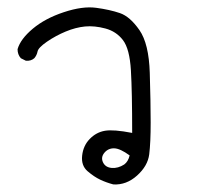

<svg xmlns="http://www.w3.org/2000/svg" viewBox="-20 -314 540 517"><path d="M285.2 182.6Q266.6 177.7 250 169.9Q233.4 162.1 215.8 147Q198.2 131.8 201.2 105Q204.1 78.1 221.7 60.1Q239.3 42 262.7 38.1Q286.1 34.2 335.9 43.9Q335.9 -66.4 332.5 -124.5Q329.1 -182.6 311 -206.1Q293 -229.5 263.7 -237.3Q234.4 -245.1 209 -242.7Q183.6 -240.2 156.7 -229Q129.9 -217.8 106.4 -201.7Q83 -185.5 81.1 -175.3Q79.1 -165 72.3 -157.2Q63.5 -149.4 49.8 -150.4L36.1 -157.2Q27.3 -167 27.3 -181.6Q35.2 -209 68.4 -236.8Q101.6 -264.6 151.9 -281.2Q202.1 -297.9 238.8 -293Q275.4 -288.1 302.7 -278.8Q330.1 -269.5 355.5 -232.9Q380.9 -196.3 383.3 -117.7Q385.7 -39.1 385.7 15.6Q385.7 70.3 381.8 101.6Q377.9 132.8 349.1 158.7Q320.3 184.6 285.2 182.6ZM314.5 128.9Q325.2 121.1 329.1 104.5Q303.7 85.9 287.6 85.4Q271.5 85 261.2 97.2Q251 109.4 257.3 123Q263.7 136.7 280.8 138.2Q297.9 139.6 314.5 128.9Z"/></svg>

Font: NaikaiFont
Style: Regular
Weight: 400
Version: Version 1.67